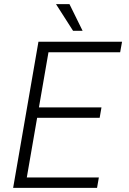

<svg xmlns="http://www.w3.org/2000/svg" viewBox="-20 -914 627 934"><path d="M464.8 -340.8H160.6L110.4 -50.8H460.9L452.1 0H43.9L167 -710.9H573.7L564.5 -659.7H215.8L169.4 -391.6H473.6ZM381.8 -764.2H335.4L252.4 -894H317.9Z"/></svg>

Font: TypoPRO Roboto Mono
Style: Italic
Weight: 300
Designer: Google
Version: Version 2.000986; 2015; ttfautohint (v1.3)